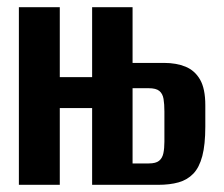

<svg xmlns="http://www.w3.org/2000/svg" viewBox="-20 -515 625 535"><path d="M32.6 0V-495H146.6V-300H236.7V-495H349.4V-339.7H437.3Q471.2 -339.7 497 -329.2Q522.8 -318.6 537.5 -293.2Q552.1 -267.8 552.1 -221.6V-162.3Q552.1 -112 543.7 -80.1Q535.2 -48.2 518.6 -31Q502 -13.8 477.7 -6.9Q453.4 0 420.5 0H236.7V-213.8H146.6V0ZM349.4 -59.6H394.7Q414.1 -59.6 423.2 -66.9Q432.3 -74.2 435.2 -87.9Q438.1 -101.5 438.1 -119.9V-204.4Q438.1 -224.9 435.7 -239.4Q433.2 -254 424 -261.6Q414.8 -269.2 394.4 -269.2H349.4Z"/></svg>

Font: Alumni Sans Thin
Style: Regular
Weight: 100
Designer: Robert E. Leuschke
Foundry: Robert E. Leuschke
Version: Version 1.018